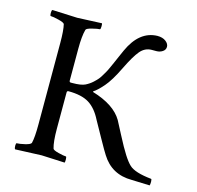

<svg xmlns="http://www.w3.org/2000/svg" viewBox="-98 -757 884 863"><g transform="rotate(15 344.0 -326.0)"><path d="M209 -311.5Q202.1 -311.5 202.1 -303.7V-135.7Q202.1 -74.2 210.9 -44.9Q212.9 -38.1 238.3 -31.7Q263.7 -25.4 273.4 -25.4Q276.4 -25.4 276.9 -13.7Q277.3 -2 275.4 2.9Q177.7 -2 167.5 -2Q157.2 -2 44.9 2.9Q41 -1 41 -13.2Q41 -25.4 44.9 -25.4Q57.6 -25.4 82.5 -31.2Q107.4 -37.1 110.4 -44.9Q117.2 -71.3 117.2 -131.8V-510.7Q117.2 -570.3 110.4 -597.7Q107.4 -604.5 82 -610.8Q56.6 -617.2 44.9 -617.2Q41 -617.2 41 -630.4Q41 -643.6 44.9 -645.5L161.1 -640.6L275.4 -645.5Q277.3 -641.6 276.9 -629.4Q276.4 -617.2 273.4 -617.2Q263.7 -617.2 238.3 -610.8Q212.9 -604.5 210.9 -597.7Q202.1 -566.4 202.1 -506.8V-359.4Q202.1 -351.6 209 -351.6H215.8Q256.8 -351.6 275.4 -360.8Q293.9 -370.1 307.6 -382.8Q321.3 -395.5 327.1 -402.8Q333 -410.2 339.4 -420.9Q345.7 -431.6 350.1 -439Q354.5 -446.3 361.8 -462.4Q369.1 -478.5 373 -487.3Q377 -496.1 386.7 -518.6Q396.5 -541 401.4 -551.8Q447.3 -653.3 531.2 -655.3Q555.7 -655.3 570.3 -644Q585 -632.8 585 -618.7Q585 -604.5 572.3 -596.2Q559.6 -587.9 543.9 -587.9H522.5Q491.2 -587.9 469.2 -562Q447.3 -536.1 417 -473.6Q386.7 -411.1 360.4 -380.9Q334 -350.6 316.4 -339.8V-336.9Q419.9 -305.7 456.1 -244.1Q460.9 -235.4 488.3 -182.6Q515.6 -129.9 533.7 -101.6Q551.8 -73.2 566.4 -59.6Q592.3 -35.2 668.9 -27.3Q672.9 -27.3 672.9 -14.6Q672.9 -2 670.9 2.9L586.9 0Q493.2 0 445.3 -77.1Q435.5 -91.8 406.7 -143.6Q377.9 -195.3 364.3 -219.7Q339.8 -268.6 305.2 -290Q270.5 -311.5 209 -311.5Z"/></g></svg>

Font: CrimsonText-Roman
Style: Roman
Weight: 400
Version: Version 0.13